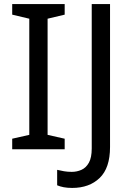

<svg xmlns="http://www.w3.org/2000/svg" viewBox="-20 -734 652 944"><path d="M298 0H40V-52L124 -71V-642L40 -662V-714H298V-662L214 -642V-71L298 -52ZM335 190Q311 190 293 186.5Q275 183 261 177V101Q277 105 295 108Q313 111 333 111Q358 111 380.5 101Q403 91 417 66Q431 41 431 -4V-714H521V-11Q521 92 470 141Q419 190 335 190Z"/></svg>

Font: Noto Sans Pau Cin Hau
Style: Regular
Weight: 400
Designer: Monotype Design Team
Foundry: Monotype Imaging Inc.
Version: Version 2.002; ttfautohint (v1.8.4.7-5d5b)